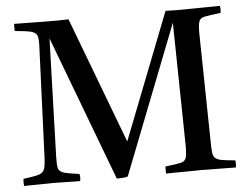

<svg xmlns="http://www.w3.org/2000/svg" viewBox="-51 -764 1070 830"><g transform="rotate(-5 484.5 -348.5)"><path d="M482 -152 696 -700Q717 -699 740 -699Q763 -699 779 -699Q787 -699 808.5 -699.5Q830 -700 855.5 -700Q881 -700 902.5 -700.5Q924 -701 932 -701Q935 -686 932 -670H930Q884 -665 863 -660.5Q842 -656 837.5 -640.5Q833 -625 833 -590L841 -123Q841 -92 843 -74Q845 -56 854 -48Q863 -40 883 -36.5Q903 -33 940 -30Q943 -15 940 1Q932 1 910.5 0.5Q889 0 863.5 0Q838 0 816.5 -0.5Q795 -1 787 -1Q779 -1 758 -0.5Q737 0 712 0Q687 0 666 0.5Q645 1 637 1Q636 -14 637 -30H639Q683 -35 703 -39.5Q723 -44 727.5 -59.5Q732 -75 732 -110L723 -646L471 -1Q464 2 449 3Q434 4 423 4L186 -625L170 -110Q169 -77 173 -62.5Q177 -48 197 -42Q217 -36 264 -30Q268 -14 264 1Q254 1 229.5 0.5Q205 0 180.5 -0.5Q156 -1 145 -1Q139 -1 121.5 -0.5Q104 0 83 0Q62 0 44.5 0.5Q27 1 21 1Q19 -15 21 -30Q68 -36 88 -42Q108 -48 113.5 -66Q119 -84 120 -123L139 -590Q141 -625 136 -640Q131 -655 109.5 -660.5Q88 -666 39 -670Q38 -686 39 -701Q73 -701 109 -700Q145 -699 189 -699Q204 -699 229 -699Q254 -699 275 -700Z"/></g></svg>

Font: Tiro Devanagari Marathi
Style: Regular
Weight: 400
Designer: Devanagari: John Hudson & Fiona Ross. Latin: John Hudson.
Foundry: Tiro Typeworks Ltd.
Version: Version 1.52